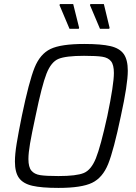

<svg xmlns="http://www.w3.org/2000/svg" viewBox="-20 -911 663 939"><path d="M53 -121Q53 -157 61.5 -209Q70 -261 87 -345Q122 -513 149 -580Q176 -647 227 -671.5Q278 -696 392 -696Q475 -696 520 -685.5Q565 -675 585 -647Q605 -619 605 -565Q605 -498 571 -343Q536 -176 509 -109Q482 -42 430.5 -17Q379 8 266 8Q183 8 138 -2.5Q93 -13 73 -40.5Q53 -68 53 -121ZM505 -344Q537 -498 537 -554Q537 -594 523 -611.5Q509 -629 480.5 -633.5Q452 -638 391 -638Q302 -638 266 -623Q230 -608 207.5 -551Q185 -494 154 -344Q135 -256 127 -209.5Q119 -163 119 -133Q119 -94 133.5 -76.5Q148 -59 176.5 -54.5Q205 -50 266 -50Q354 -50 390 -65Q426 -80 449 -137Q472 -194 505 -344ZM365 -770H320L271 -886L273 -891H338L367 -775ZM514 -770H469L420 -886L422 -891H488L516 -775Z"/></svg>

Font: Saira Semi Condensed Light
Style: Italic
Weight: 300
Width: 4
Italic angle: -12°
Designer: Hector Gatti with collaboration of the Omnibus-Type team
Foundry: Omnibus-Type
Version: Version 1.001; ttfautohint (v1.8)